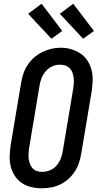

<svg xmlns="http://www.w3.org/2000/svg" viewBox="-20 -1002 540 1030"><path d="M204 8Q175 8 147.5 1.5Q120 -5 97.5 -20Q75 -35 60 -58Q45 -81 38 -108Q31 -135 32 -164Q33 -193 37 -222L93 -556Q97 -581 105 -605.5Q113 -630 127.5 -652.5Q142 -675 162.5 -693Q183 -711 206.5 -722.5Q230 -734 255 -740Q280 -746 306 -746Q335 -746 362 -738Q389 -730 411.5 -715Q434 -700 449 -677Q464 -654 471 -627Q478 -600 477 -571Q476 -542 472 -513L416 -179Q412 -154 404 -129.5Q396 -105 381.5 -82.5Q367 -60 347 -42Q327 -24 303 -12.5Q279 -1 254 3.5Q229 8 204 8ZM206 -80Q227 -80 248 -88.5Q269 -97 283.5 -114Q298 -131 306 -151.5Q314 -172 317 -193L373 -528Q375 -543 376 -557.5Q377 -572 375 -586.5Q373 -601 368 -614Q363 -627 353.5 -636.5Q344 -646 330 -650.5Q316 -655 301 -655Q280 -655 260 -646Q240 -637 225.5 -620Q211 -603 203 -583Q195 -563 192 -542L136 -207Q134 -193 133 -178Q132 -163 134 -149Q136 -135 141 -122Q146 -109 155 -99Q164 -89 177.5 -84.5Q191 -80 206 -80ZM426 -794 301 -928 373 -982 484 -836ZM256 -794 131 -928 203 -982 314 -836Z"/></svg>

Font: Iosevka Slab Semibold Oblique
Style: Regular
Weight: 600
Italic angle: -9°
Monospace: yes
Designer: Belleve Invis
Foundry: Belleve Invis
Version: Version 11.1.1; ttfautohint (v1.8.3)